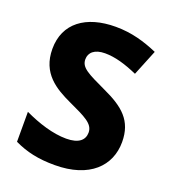

<svg xmlns="http://www.w3.org/2000/svg" viewBox="-134 -824 831 934"><g transform="rotate(20 281.5 -357.0)"><path d="M526 -207C526 -318 464 -369 357 -418C259 -464 220 -482 220 -525C220 -560 247 -585 301 -585C353 -585 407 -569 471 -541L525 -674C458 -703 389 -724 306 -724C152 -724 52 -651 52 -518C52 -391 139 -341 223 -302C309 -262 357 -241 357 -195C357 -157 330 -130 264 -130C195 -130 117 -155 45 -189V-34C108 -4 170 10 255 10C436 10 526 -84 526 -207Z"/></g></svg>

Font: Noto Sans Ethiopic ExtraBold
Style: Regular
Weight: 800
Designer: Monotype Design Team
Foundry: Monotype Imaging Inc.
Version: Version 2.102